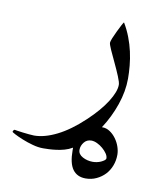

<svg xmlns="http://www.w3.org/2000/svg" viewBox="-137 -272 540 656"><g transform="rotate(10 133.5 56.0)"><path d="M296.9 231Q296.9 251.5 290 269.3Q283.2 287.1 270.8 300.3Q258.3 313.5 241.2 321.5Q224.1 329.6 203.6 329.6Q174.3 329.6 158.9 308.6Q143.6 287.6 143.6 242.7V233.4Q130.4 241.2 116 245.1Q101.6 249 88.1 250.7Q74.7 252.4 63 252.9Q51.3 253.4 43 253.4Q25.9 253.4 6.3 248Q-13.2 242.7 -30 235.8Q-46.9 229 -58.1 223.1Q-69.3 217.3 -69.3 215.8Q-69.3 213.9 -67.4 210.9Q-65.4 208 -63.5 208Q-63 208 -54.4 209.5Q-45.9 210.9 -34.9 212.2Q-23.9 213.4 -12.9 214.6Q-2 215.8 4.9 215.8Q41 215.8 84 194.3Q127 172.9 173.8 128.9Q215.8 89.4 238 54Q260.3 18.6 260.3 -4.9Q260.3 -13.7 251.7 -34.2Q243.2 -54.7 232.9 -76.4Q222.7 -98.1 214.1 -116.9Q205.6 -135.7 205.6 -141.6Q205.6 -146 210.4 -158Q215.3 -169.9 221.7 -183.1Q228 -196.3 233.6 -206.8Q239.3 -217.3 240.7 -218.3Q253.9 -196.3 263.2 -172.1Q272.5 -147.9 277.8 -123.8Q283.2 -99.6 285.4 -75.9Q287.6 -52.2 287.6 -31.2Q287.6 12.7 271.5 59.6Q255.4 106.4 228.5 147.5H231Q244.1 147.5 256.3 155.5Q268.6 163.6 277.8 176.3Q287.1 189 292 203.6Q296.9 218.3 296.9 231ZM262.2 249.5Q262.2 241.7 256.1 232.9Q250 224.1 241.2 216.6Q232.4 209 221.7 203.9Q210.9 198.7 201.2 198.7Q185.5 198.7 176 210.7Q166.5 222.7 166.5 236.8Q166.5 252 182.6 260.7Q198.7 269.5 218.3 269.5Q224.1 269.5 231.7 268.1Q239.3 266.6 245.8 263.7Q252.4 260.7 257.3 257.1Q262.2 253.4 262.2 249.5Z"/></g></svg>

Font: Kitab
Style: Regular
Weight: 400
Designer: SIL International
Foundry: Khaled Hosny
Version: Version 1.000